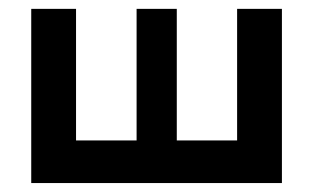

<svg xmlns="http://www.w3.org/2000/svg" viewBox="-20 -409 700 429"><path d="M509.8 -389.2H609.9V0H49.8V-389.2H149.9V-95.2H285.2V-389.2H375V-95.2H509.8Z"/></svg>

Font: Neutral Grotesk
Style: Regular
Weight: 400
Designer: Nawras Khrais
Foundry: Nawras Khrais
Version: Version 1.000;PS 001.000;hotconv 1.0.88;makeotf.lib2.5.64775